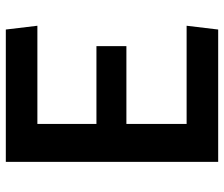

<svg xmlns="http://www.w3.org/2000/svg" viewBox="-75 -695 770 660"><g transform="rotate(-90 310.0 -365.0)"><path d="M83.5 0H538.5L551.5 -108.5H214V-315.5H481.5V-418.5H214V-621.5H551.5L538.5 -730H83.5Z"/></g></svg>

Font: Monaspace Argon SemiBold
Style: Regular
Weight: 600
Designer: Riley Cran & the Lettermatic Team
Foundry: Lettermatic
Version: Version 1.000 (Monaspace Argon)